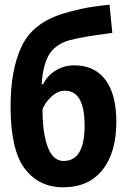

<svg xmlns="http://www.w3.org/2000/svg" viewBox="-20 -787 540 817"><path d="M249 10Q357 10 416 -64Q475 -138 475 -269Q475 -386 428.5 -447.5Q382 -509 296 -509Q252 -509 216 -486.5Q180 -464 164 -429H157Q162 -500 182.5 -543Q203 -586 253 -608Q271 -616 311 -624Q351 -632 392.5 -638Q434 -644 458 -647L446 -767Q375 -760 325 -749Q275 -738 245 -728Q118 -688 71.5 -588.5Q25 -489 25 -335Q25 -148 85.5 -69Q146 10 249 10ZM251 -102Q206 -102 183.5 -160.5Q161 -219 161 -322Q171 -350 198.5 -375.5Q226 -401 256 -401Q340 -401 340 -253Q340 -102 251 -102Z"/></svg>

Font: Noto Sans Mono Condensed Extra
Style: Regular
Weight: 800
Width: 3
Designer: Monotype Design Team
Foundry: Monotype Imaging Inc.
Version: Version 1.900